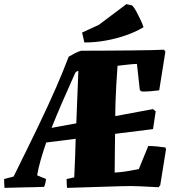

<svg xmlns="http://www.w3.org/2000/svg" viewBox="-24 -906 864 931"><path d="M-2 5Q-3 -7 -3.5 -16.5Q-4 -26 -4 -38L42 -50Q110 -187 160.5 -292Q211 -397 247 -479.5Q283 -562 309 -631Q324 -640 339.5 -648Q355 -656 370 -660Q431 -660 494 -660.5Q557 -661 613.5 -661.5Q670 -662 711.5 -663Q753 -664 771 -665L778 -656L748 -468Q705 -462 664 -462L654 -469L640 -596Q628 -596 608.5 -594Q589 -592 571 -590Q553 -588 546 -587Q542 -536 540 -496.5Q538 -457 536.5 -421Q535 -385 535 -343L718 -377L731 -366L718 -280L534 -257Q533 -220 533 -173.5Q533 -127 532 -69Q565 -71 599.5 -77Q634 -83 649 -86L695 -198Q716 -198 736.5 -196Q757 -194 778 -191L781 -182L753 -8L745 2Q709 0 659.5 -2.5Q610 -5 560 -3Q495 -1 430.5 1Q366 3 301 5Q300 -7 299.5 -16.5Q299 -26 299 -38L336 -46Q338 -93 340 -139.5Q342 -186 343 -233L200 -215Q185 -171 173.5 -131Q162 -91 156 -56L199 -38Q198 -20 190 0Q141 2 94 2.5Q47 3 -2 5ZM341 -553Q310 -484 280.5 -416.5Q251 -349 226 -286L346 -308Q349 -372 351 -435.5Q353 -499 356 -563Q352 -562 348 -559.5Q344 -557 341 -553ZM385 -700Q383 -709 381 -718Q379 -727 377 -736L374 -748L456 -786L589 -886L616 -880Q626 -871 636.5 -851.5Q647 -832 657 -811Q667 -790 672 -774L668 -772Q635 -752 588.5 -735.5Q542 -719 489.5 -709.5Q437 -700 385 -700Z"/></svg>

Font: Labrada Black
Style: Italic
Weight: 900
Italic angle: -7°
Designer: Mercedes Jáuregui
Foundry: Omnibus-Type Team
Version: Version 1.000; ttfautohint (v1.8.4.7-5d5b)